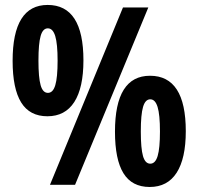

<svg xmlns="http://www.w3.org/2000/svg" viewBox="-20 -744 799 773"><path d="M171.9 -724.1Q315.9 -724.1 315.9 -501Q315.9 -390.6 279.1 -333.3Q242.2 -275.9 170.9 -275.9Q99.6 -275.9 65.2 -331.5Q30.8 -387.2 30.8 -499Q30.8 -724.1 171.9 -724.1ZM282.2 0H181.2L475.1 -713.9H577.1ZM211.9 -499.8Q211.9 -567.4 202.4 -598.6Q192.9 -629.9 172.6 -629.9Q152.3 -629.9 143.6 -599.1Q134.8 -568.4 134.8 -500Q134.8 -431.6 143.6 -400.9Q152.3 -370.1 172.9 -370.1Q193.4 -370.1 202.6 -401.1Q211.9 -432.1 211.9 -499.8ZM584 -439Q728 -439 728 -215.8Q728 -106 691.2 -48.6Q654.3 8.8 582.8 8.8Q511.2 8.8 477.1 -46.4Q442.9 -101.6 442.9 -213.9Q442.9 -439 584 -439ZM614.5 -313.2Q605 -344.2 585 -344.2Q564.9 -344.2 555.9 -313.5Q546.9 -282.7 546.9 -214.6Q546.9 -146.5 555.7 -115.7Q564.5 -85 585 -85Q605.5 -85 614.7 -116Q624 -147 624 -214.6Q624 -282.2 614.5 -313.2Z"/></svg>

Font: Open Sans Hebrew Condensed
Style: Bold
Weight: 700
Width: 3
Foundry: Ascender Corporation, Yanek Iontef
Version: Version 2.001;PS 002.001;hotconv 1.0.70;makeotf.lib2.5.58329